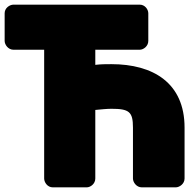

<svg xmlns="http://www.w3.org/2000/svg" viewBox="-42 -768 833 826"><path d="M437 -300C514 -300 530 -287 530 -219V0C530 16 545 38 568 38H714C730 38 752 23 752 0V-219C752 -412 616 -492 437 -492C415 -492 393 -492 368 -489V-554H559C575 -554 596 -569 596 -592V-711C596 -727 582 -748 559 -748H16C0 -748 -22 -734 -22 -711V-592C-22 -576 -7 -554 16 -554H148V0C148 16 162 38 185 38H331C347 38 368 23 368 0V-295C390 -297 417 -300 437 -300Z"/></svg>

Font: Asimov Print
Style: E
Weight: 500
Designer: Google
Version: Version 2.000980; 2014